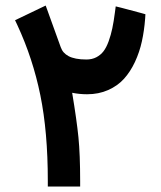

<svg xmlns="http://www.w3.org/2000/svg" viewBox="-20 -684 590 704"><path d="M155.3 -21Q155.3 -200.7 127.9 -335Q100.6 -469.2 43.5 -592.3L35.2 -609.9L52.7 -618.2L127.9 -654.3L147.5 -663.6L154.8 -643.6L202.6 -511.2Q206.5 -500 213.6 -491.9Q220.7 -483.9 231.7 -478Q242.7 -472.2 259 -469Q275.4 -465.8 296.9 -465.8Q317.4 -465.8 333.3 -474.1Q349.1 -482.4 359.6 -496.1Q370.1 -509.8 378.4 -532.7Q386.7 -555.7 391.8 -580.1Q397 -604.5 401.4 -638.7L404.3 -660.6L425.8 -655.3L497.6 -636.2L513.2 -631.8L512.2 -615.7Q508.8 -571.3 500.2 -532.2Q491.7 -493.2 474.9 -457Q458 -420.9 434.6 -395Q411.1 -369.1 376.5 -353.8Q341.8 -338.4 299.3 -338.4Q271.5 -338.4 244.6 -343.8Q261.2 -244.1 267.6 -180.7Q273.9 -117.2 273.9 -19.5V0H254.4H174.8H155.3V-19.5Z"/></svg>

Font: Samim FD-WOL
Style: Bold-FD-WOL
Weight: 700
Foundry: DejaVu fonts team - Redesigned by Saber Rastikerdar
Version: Version 4.0.5